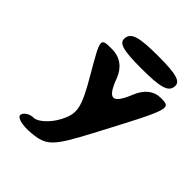

<svg xmlns="http://www.w3.org/2000/svg" viewBox="-235 -1067 1154 1154"><g transform="rotate(45 341.5 -490.5)"><path d="M230 -554C332 -379 341 -335 291 -242C260 -184 204 -133 170 -133C137 -133 105 -113 101 -90C97 -66 153 -51 225 -58C343 -69 369 -96 488 -321C717 -754 719 -758 624 -758C568 -758 521 -721 494 -654C442 -525 403 -525 355 -654C330 -721 278 -758 213 -758C111 -758 111 -758 230 -554ZM219 -862C212 -814 259 -800 417 -800C575 -800 629 -814 636 -862C643 -910 595 -925 437 -925C279 -925 226 -910 219 -862Z"/></g></svg>

Font: Hussar Skorodowane
Style: Ky
Weight: 700
Foundry: Cannot Into Space Fonts
Version: Version 0.892